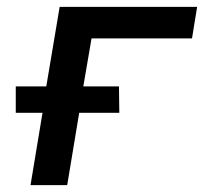

<svg xmlns="http://www.w3.org/2000/svg" viewBox="-20 -540 640 560"><path d="M69 0 104 -211H26V-288H115L154 -520H555L540 -428H247L223 -288H327L328 -211H211L176 0Z"/></svg>

Font: Iosevka SmBd Ex Obl
Style: Regular
Weight: 600
Width: 7
Italic angle: -9°
Monospace: yes
Designer: Belleve Invis
Foundry: Belleve Invis
Version: Version 32.5.0; ttfautohint (v1.8.4)